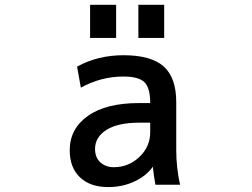

<svg xmlns="http://www.w3.org/2000/svg" viewBox="-20 -761 1040 792"><path d="M267.6 -141.6Q267.6 -229.5 342.3 -282.7Q417 -335.9 553.7 -335.9H599.6V-336.9Q599.6 -398.4 575.7 -421.9Q551.8 -445.3 489.3 -445.3Q396.5 -445.3 313.5 -399.4L297.9 -486.3Q383.8 -533.2 489.3 -533.2Q603.5 -533.2 655.3 -486.8Q707 -440.4 707 -339.8V-141.6Q707 -70.3 722.7 1H621.1Q613.3 -43 610.4 -73.2Q584 -36.1 537.1 -13.7Q487.3 10.7 425.8 10.7Q352.5 10.7 310.1 -29.3Q267.6 -69.3 267.6 -141.6ZM599.6 -254.9H553.7Q465.8 -254.9 418.9 -225.1Q372.1 -195.3 372.1 -146.5Q372.1 -111.3 394 -91.3Q416 -71.3 449.2 -71.3Q510.7 -71.3 555.2 -113.8Q599.6 -156.2 599.6 -215.8ZM351.6 -604.5V-741.2H459V-604.5ZM550.8 -604.5V-741.2H657.2V-604.5Z"/></svg>

Font: GenEi Gothic M SemiBold
Style: Regular
Weight: 500
Designer: o_tamon (Modified); [Source Han Sans]
Ryoko NISHIZUKA  (kana & ideographs); Paul D. Hunt (Latin, Greek & Cyrillic); Wenl
Version: Version 1.1a;Original Version 1.004